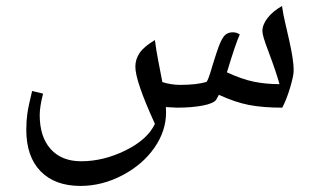

<svg xmlns="http://www.w3.org/2000/svg" viewBox="-20 -360 1053 642"><path d="M571.3 0 534.7 -2 535.2 16.6Q535.2 78.1 496.1 134.3Q457 190.4 389.2 226.1Q321.3 261.7 249 261.7Q163.6 261.7 115.7 212.6Q67.9 163.6 67.9 73.7Q67.9 44.9 71.5 19.3Q75.2 -6.3 87.4 -55.7L124 -46.9Q112.8 -2.9 112.8 24.4Q112.8 97.7 149.4 138.4Q186 179.2 251.5 179.2Q325.7 179.2 399.4 143.1Q473.1 106.9 498 54.2Q432.6 -88.9 432.6 -136.7Q432.6 -162.6 447.3 -183.6Q461.9 -204.6 498 -226.1Q502.4 -190.9 508.8 -158.7L522.9 -85.4Q553.2 -76.2 582.5 -76.2Q638.7 -76.2 670.9 -86.4Q676.8 -95.7 682.6 -114.7Q707.5 -198.2 717.5 -219.5Q727.5 -240.7 737.1 -246.3Q746.6 -252 758.3 -252Q772 -252 781.7 -244.6Q768.1 -215.3 738.8 -118.2Q788.1 -95.2 828.4 -86.9Q868.7 -78.6 914.6 -78.6Q903.3 -119.6 877.4 -188.5Q857.4 -240.2 857.4 -255.9Q857.4 -277.8 875 -300.3Q892.6 -322.8 922.9 -339.8Q927.2 -310.5 934.1 -281.7Q940.9 -252.9 947 -225.3Q953.1 -197.8 957.5 -171.9Q961.9 -146 961.9 -123Q961.9 -106.9 950.2 -67.4Q938.5 -27.8 923.8 0Q859.4 0 812.5 -9Q765.6 -18.1 711.9 -43L703.1 -26.9Q694.8 -14.2 658.2 -7.1Q621.6 0 571.3 0ZM689.9 -330.1ZM718.3 29.3ZM718.3 76.2Z"/></svg>

Font: Noto Naskh Arabic
Style: Regular
Weight: 400
Designer: Monotype Design team
Foundry: Monotype Imaging Inc.
Version: Version 1.01